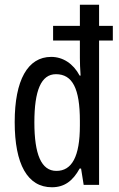

<svg xmlns="http://www.w3.org/2000/svg" viewBox="-20 -873 502 810"><path d="M199 -83C251 -83 287 -109 316 -162H322L333 -93H398V-702H456V-764H398V-853H317V-764H204V-702H317V-628C317 -608 318 -583 320 -554H316C289 -605 245 -633 196 -633C97 -633 42 -535 42 -358C42 -180 96 -83 199 -83ZM218 -152C154 -152 125 -222 125 -357C125 -490 153 -560 216 -560C286 -560 317 -499 317 -363V-343C317 -212 283 -152 218 -152Z"/></svg>

Font: Noto Sans Kannada UI ExtraCondensed
Style: Regular
Weight: 400
Width: 2
Designer: Jelle Bosma - Monotype Design Team
Foundry: Monotype Imaging Inc.
Version: Version 2.005